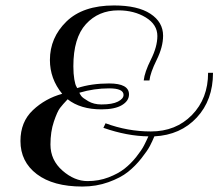

<svg xmlns="http://www.w3.org/2000/svg" viewBox="-20 -629 801 704"><path d="M360 -160H359L367 -177Q448 -147 533 -147Q625 -147 684 -207.5Q743 -268 743 -362H761Q761 -262 701.5 -198Q642 -134 546 -129Q539 -112 530 -94.5Q521 -77 498.5 -48.5Q476 -20 449 1.5Q422 23 377.5 39Q333 55 282 55Q175 55 115 9.5Q55 -36 55 -112Q55 -182 100.5 -225Q146 -268 208 -285Q163 -340 163 -409Q163 -491 223.5 -550Q284 -609 398 -609Q485 -609 531.5 -578.5Q578 -548 578 -498Q578 -457 554.5 -409.5Q531 -362 528 -334H507Q510 -364 533.5 -411Q557 -458 557 -497Q557 -539 514.5 -565Q472 -591 414 -591Q341 -591 295 -540.5Q249 -490 249 -386Q249 -358 252.5 -338Q256 -318 260 -312L263 -306Q315 -323 380 -323Q453 -323 453 -283Q453 -259 427 -243.5Q401 -228 352 -228Q275 -228 228 -265Q210 -246 200 -233Q190 -220 177.5 -183Q165 -146 165 -99Q165 -42 209 -3.5Q253 35 301 35Q342 35 377.5 21.5Q413 8 436.5 -10.5Q460 -29 479.5 -53.5Q499 -78 508 -95.5Q517 -113 524 -129Q446 -130 360 -160ZM352 -246Q392 -246 412.5 -256.5Q433 -267 433 -281Q433 -305 380 -305Q325 -305 271 -289Q273 -284 278 -277Q283 -270 303.5 -258Q324 -246 352 -246Z"/></svg>

Font: Sail
Style: Regular
Weight: 400
Designer: Miguel Hernandez
Foundry: Miguel Hernandez
Version: Version 1.002